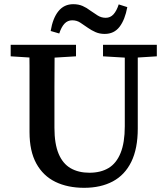

<svg xmlns="http://www.w3.org/2000/svg" viewBox="-20 -881 797 917"><path d="M382 16Q303 16 244.5 -12.5Q186 -41 153.5 -100Q121 -159 121 -250V-360Q121 -412 121 -463Q121 -514 121 -565Q121 -616 120 -667H241Q241 -617 240.5 -566Q240 -515 240 -463.5Q240 -412 240 -360V-271Q240 -194 260 -146.5Q280 -99 317.5 -77.5Q355 -56 407 -56Q461 -56 498.5 -78.5Q536 -101 556 -150.5Q576 -200 576 -278V-667H638V-267Q638 -171 607 -108Q576 -45 518.5 -14.5Q461 16 382 16ZM31 -612V-667H343V-612L211 -604H158ZM472 -612V-667H729V-612L618 -605H590ZM222 -733Q232 -794 259 -827.5Q286 -861 330 -861Q355 -861 374.5 -852.5Q394 -844 412 -830Q429 -818 446.5 -807Q464 -796 485 -796Q507 -796 522 -812.5Q537 -829 547 -860L588 -847Q577 -787 551 -753Q525 -719 480 -719Q456 -719 436.5 -727.5Q417 -736 400 -748Q381 -761 364 -772.5Q347 -784 325 -784Q303 -784 288 -768Q273 -752 263 -721Z"/></svg>

Font: Source Serif 4 Medium
Style: Regular
Weight: 500
Designer: Frank Grießhammer
Foundry: Adobe Systems Incorporated
Version: Version 4.004;hotconv 1.0.116;makeotfexe 2.5.65601